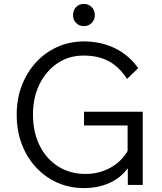

<svg xmlns="http://www.w3.org/2000/svg" viewBox="-20 -942 825 978"><path d="M707 0H631V-85Q595 -36 537.5 -10Q480 16 407 16Q334 16 271.5 -12Q209 -40 162.5 -90.5Q116 -141 90.5 -209Q65 -277 65 -358Q65 -438 91 -506Q117 -574 163.5 -624.5Q210 -675 272.5 -703Q335 -731 408 -731Q494 -731 565 -696.5Q636 -662 684 -595L627 -540Q587 -602 533.5 -630.5Q480 -659 406 -659Q331 -659 273 -620Q215 -581 181.5 -513.5Q148 -446 148 -358Q148 -269 182 -200.5Q216 -132 276.5 -94Q337 -56 416 -56Q485 -56 542 -87.5Q599 -119 630 -173V-303H408V-373H707ZM407 -809Q383 -809 367.5 -825Q352 -841 352 -865Q352 -890 367.5 -906Q383 -922 407 -922Q431 -922 447 -906Q463 -890 463 -865Q463 -841 447 -825Q431 -809 407 -809Z"/></svg>

Font: Wix Madefor Text
Style: Regular
Weight: 400
Designer: Dalton Maag Ltd
Foundry: Dalton Maag Ltd
Version: Version 3.100